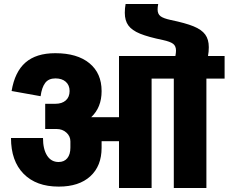

<svg xmlns="http://www.w3.org/2000/svg" viewBox="-20 -940 1143 960"><path d="M1103 -660V-547H1012V0H849V-547H738V0H575V-234H488V-201Q488 -110 431.5 -58.5Q375 -7 274 -7H273Q161 -7 98 -71Q35 -135 35 -250H195Q195 -194 215.5 -162Q236 -130 273 -130Q301 -130 316.5 -149Q332 -168 332 -202V-233Q332 -259 312 -277Q292 -295 263 -295H257H206V-421H256Q290 -421 309 -438Q328 -455 328 -485Q328 -514 309 -531Q290 -548 257 -548Q223 -548 206 -525.5Q189 -503 183 -459L38 -485Q54 -581 107.5 -627.5Q161 -674 256 -674H257Q366 -674 427 -624Q488 -574 488 -485V-484Q488 -403 436 -354H575V-660H857Q860 -677 860 -687Q860 -710 845.5 -721Q831 -732 794 -740Q721 -755 680.5 -771.5Q640 -788 622 -812.5Q604 -837 604 -876Q604 -899 608 -920H771Q768 -904 768 -893Q768 -870 782.5 -859Q797 -848 834 -840Q907 -825 947.5 -808.5Q988 -792 1006 -767.5Q1024 -743 1024 -704Q1024 -681 1020 -660Z"/></svg>

Font: Akshar
Style: Bold
Weight: 700
Designer: Tall Chai
Foundry: Tall Chai
Version: Version 1.000